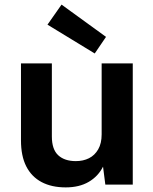

<svg xmlns="http://www.w3.org/2000/svg" viewBox="-20 -801 665 833"><path d="M265 12Q204 12 160.5 -11Q117 -34 94 -79Q71 -124 71 -192V-526H205V-209Q205 -153 232.5 -127.5Q260 -102 309 -102Q341 -102 366 -114.5Q391 -127 406 -153Q421 -179 421 -218V-526H556V0H437L427 -78Q406 -36 365 -12Q324 12 265 12ZM391 -569 186 -694 247 -781 440 -641Z"/></svg>

Font: DM Sans 9pt
Style: Bold
Weight: 700
Designer: Colophon Foundry, Jonny Pinhorn
Foundry: Colophon Foundry
Version: Version 4.004;gftools[0.9.30]